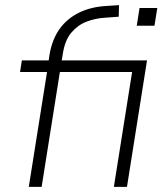

<svg xmlns="http://www.w3.org/2000/svg" viewBox="-20 -727 654 747"><path d="M92 0 163 -447H58L65 -492H184L166 -470L173 -516Q183 -574 212 -614.5Q241 -655 288 -678Q335 -701 397 -704L443 -707L442 -662L388 -658Q352 -656 317.5 -643Q283 -630 257.5 -600Q232 -570 224 -515L218 -479L211 -492H552L474 0H423L494 -447H213L142 0ZM512 -627 523 -696H592L581 -627Z"/></svg>

Font: Nunito Sans 7pt ExtraLight
Style: Italic
Weight: 250
Italic angle: -9°
Designer: Vernon Adams
Foundry: Vernon Adams
Version: Version 3.101;gftools[0.9.27]